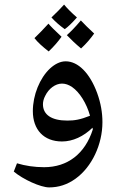

<svg xmlns="http://www.w3.org/2000/svg" viewBox="-20 -751 518 836"><path d="M262 -624C275 -633 293 -650 315 -675C291 -696 273 -714 259 -731C245 -715 227 -697 204 -675C221 -656 241 -639 262 -624ZM333 -540C357 -562 375 -584 390 -605C366 -627 347 -646 332 -662C307 -632 286 -611 271 -598C289 -579 309 -560 333 -540ZM192 -527C215 -549 233 -570 248 -591C218 -619 199 -638 191 -648C168 -623 148 -602 130 -585C144 -567 165 -548 192 -527ZM194 65C235 65 273 53 309 27C380 -24 426 -122 426 -219C426 -260 419 -302 403 -346C371 -433 320 -484 266 -484C243 -484 220 -473 198 -453C153 -411 123 -337 123 -267C123 -186 171 -135 250 -135C297 -135 344 -157 383 -195L384 -187C350 -81 274 -23 172 -23C130 -23 90 -29 54 -40L40 -4C80 30 157 65 194 65ZM273 -226C205 -226 167 -251 167 -297C167 -308 170 -321 177 -334C192 -365 221 -387 250 -387C265 -387 279 -382 294 -372C327 -349 357 -301 372 -247C329 -230 305 -226 273 -226Z"/></svg>

Font: Noto Naskh Arabic UI Medium
Style: Regular
Weight: 500
Designer: Monotype Design Team, David Williams, Mohamad Dakak and Nizar Qandah
Foundry: Monotype Imaging Inc.
Version: Version 2.014